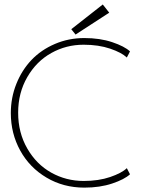

<svg xmlns="http://www.w3.org/2000/svg" viewBox="-20 -846 661 878"><path d="M325.5 -688 306 -712.5 450 -825.5 479.5 -788ZM362.5 -18.5Q431 -18.5 483.8 -36.5Q536.5 -54.5 560 -77L574.5 -49Q549 -25.5 493 -6.8Q437 12 365.5 12Q270 12 192.8 -33.8Q115.5 -79.5 72.5 -157.5Q29.5 -235.5 29.5 -329Q29.5 -399.5 54.8 -462.5Q80 -525.5 124 -571.8Q168 -618 231 -645Q294 -672 365.5 -672Q437 -672 493 -653.2Q549 -634.5 574.5 -611L560 -583Q536.5 -605.5 483.8 -623.5Q431 -641.5 362.5 -641.5Q282.5 -641.5 214.5 -603.5Q146.5 -565.5 104.8 -493.5Q63 -421.5 63 -330.5Q63 -239 104.8 -166.8Q146.5 -94.5 214.5 -56.5Q282.5 -18.5 362.5 -18.5Z"/></svg>

Font: League Spartan ExtraLight
Style: Regular
Weight: 200
Foundry: The League of Moveable Type
Version: Version 2.002